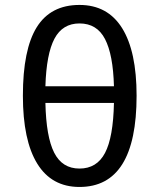

<svg xmlns="http://www.w3.org/2000/svg" viewBox="-20 -740 640 770"><path d="M298.8 9.8Q187 9.8 129.4 -83.7Q71.8 -177.2 71.8 -356Q71.8 -541.5 127.4 -630.9Q183.1 -720.2 298.8 -720.2Q411.6 -720.2 469.7 -627.2Q527.8 -534.2 527.8 -356Q527.8 9.8 298.8 9.8ZM162.1 -394H437Q433.6 -521 401.1 -583.5Q368.7 -646 298.8 -646Q231 -646 198.5 -585Q166 -523.9 162.1 -394ZM437 -327.1H162.1Q165 -191.4 197.3 -127.7Q229.5 -64 298.8 -64Q368.2 -64 401.1 -126.5Q434.1 -189 437 -327.1Z"/></svg>

Font: Apple Sans Adjectives
Style: Regular
Weight: 400
Monospace: yes
Foundry: Apple Sans Adjectives
Version: Version 0.01